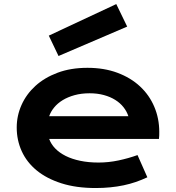

<svg xmlns="http://www.w3.org/2000/svg" viewBox="-20 -923 875 953"><path d="M63 -290Q63 -348.6 86.9 -402.1Q110.8 -455.6 155.8 -496.6Q200.7 -537.6 265.9 -562Q331.1 -586.4 414.1 -586.4Q496.6 -586.4 562.7 -561.8Q628.9 -537.1 675 -494.1Q721.2 -451.2 745.8 -393.1Q770.5 -335 770.5 -268.6Q770.5 -260.3 770.3 -250.7Q770 -241.2 769 -233.4H224.1Q233.4 -207.5 254.2 -186Q274.9 -164.6 306.2 -148.9Q337.4 -133.3 378.4 -124.8Q419.4 -116.2 469.2 -116.2Q519 -116.2 568.4 -126.7Q617.7 -137.2 662.6 -153.3L711.4 -43Q683.1 -29.8 654.1 -19.8Q625 -9.8 593.5 -3.2Q562 3.4 527.6 6.8Q493.2 10.3 455.1 10.3Q357.9 10.3 284.7 -13.2Q211.4 -36.6 162.1 -77.1Q112.8 -117.7 87.9 -172.4Q63 -227.1 63 -290ZM617.2 -346.2Q609.4 -370.1 593 -390.9Q576.7 -411.6 552.2 -427Q527.8 -442.4 495.6 -451.2Q463.4 -460 424.8 -460Q383.8 -460 350.1 -450.7Q316.4 -441.4 291 -425.8Q265.6 -410.2 248.8 -389.6Q231.9 -369.1 224.1 -346.2ZM222.2 -746.1 557.1 -902.8 611.3 -791 270.5 -645Z"/></svg>

Font: Krona One
Style: Regular
Weight: 400
Version: Version 1.003